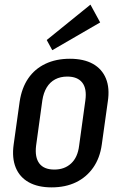

<svg xmlns="http://www.w3.org/2000/svg" viewBox="-20 -802 525 830"><path d="M203 8Q144 8 104.5 -14Q65 -36 48 -77.5Q31 -119 39 -177L65 -363Q74 -422 102 -463Q130 -504 176 -526Q222 -548 282 -548Q342 -548 381.5 -526Q421 -504 438 -462.5Q455 -421 446 -363L420 -177Q412 -119 383 -77.5Q354 -36 308.5 -14Q263 8 203 8ZM215 -69Q259 -69 287.5 -95.5Q316 -122 322 -172L349 -368Q356 -419 335.5 -445Q315 -471 271 -471Q241 -471 218.5 -459Q196 -447 182 -424Q168 -401 163 -368L136 -172Q130 -122 150 -95.5Q170 -69 215 -69ZM413 -705 206 -585 182 -629 371 -782Z"/></svg>

Font: Pathway Extreme Condensed Medium
Style: Italic
Weight: 500
Width: 3
Italic angle: -8°
Version: Version 1.001;gftools[0.9.26]